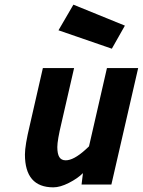

<svg xmlns="http://www.w3.org/2000/svg" viewBox="-20 -792 613 824"><path d="M295 -772 516 -682 460 -583 231 -662ZM209 12Q87 12 87 -129Q87 -168 108 -255L164 -500H298L244 -265Q226 -190 226 -161Q226 -132 234.5 -118Q243 -104 262 -104Q296 -104 346 -149L362 -164L439 -500H573L458 0H330L336 -49Q313 -26 275.5 -7Q238 12 209 12Z"/></svg>

Font: Titillium Web
Style: Bold Italic
Weight: 700
Italic angle: -13°
Version: Version 1.002;PS 57.000;hotconv 1.0.70;makeotf.lib2.5.55311